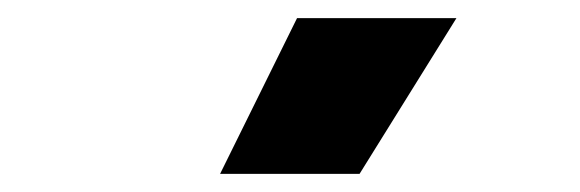

<svg xmlns="http://www.w3.org/2000/svg" viewBox="-20 -750 640 212"><path d="M223 -558 308 -730H484L377 -558Z"/></svg>

Font: SUSE Thin ExtraBold
Style: Regular
Weight: 800
Version: Version 1.000